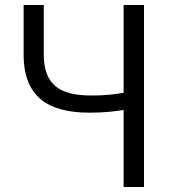

<svg xmlns="http://www.w3.org/2000/svg" viewBox="-20 -752 701 772"><path d="M477 0H559V-732H477V-379C445 -373 403 -368 348 -368C225 -368 156 -407 156 -533V-732H75V-533C75 -360 176 -299 340 -299C399 -299 441 -304 477 -310Z"/></svg>

Font: Noto Sans CJK SC DemiLight
Style: Regular
Weight: 350
Designer: Ryoko NISHIZUKA 西塚涼子 (kana, bopomofo & ideographs); Paul D. Hunt (Latin, Greek & Cyrillic); Sandoll Communications 산돌커뮤니
Foundry: Adobe
Version: Version 2.004;hotconv 1.0.118;makeotfexe 2.5.65603